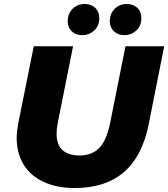

<svg xmlns="http://www.w3.org/2000/svg" viewBox="-20 -933 847 967"><path d="M357 14C296 14 244 4 200 -17C156 -37 122 -66 99 -104C76 -142 64 -187 64 -238C64 -259 67 -284 72 -312L150 -700H348L271 -315C267 -295 265 -277 265 -260C265 -187 304 -150 381 -150C423 -150 456 -163 481 -189C505 -214 523 -256 535 -315L612 -700H807L728 -303C685 -92 562 14 357 14ZM395 -756C373 -756 355 -762 342 -775C328 -788 321 -805 321 -826C321 -851 329 -872 346 -889C363 -905 383 -913 406 -913C427 -913 445 -907 459 -894C473 -881 480 -863 480 -842C480 -817 472 -796 455 -780C438 -764 418 -756 395 -756ZM607 -756C586 -756 568 -762 554 -775C540 -788 533 -805 533 -826C533 -851 541 -872 558 -889C575 -905 595 -913 618 -913C639 -913 657 -907 671 -894C685 -881 692 -863 692 -842C692 -817 684 -796 667 -780C650 -764 630 -756 607 -756Z"/></svg>

Font: My Font
Style: Italic
Weight: 500
Designer: Julieta Ulanovsky
Foundry: Julieta Ulanovsky
Version: ""